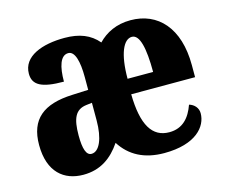

<svg xmlns="http://www.w3.org/2000/svg" viewBox="-84 -662 919 784"><g transform="rotate(-15 375.5 -270.0)"><path d="M178 10C251 10 300 -26 338 -82C376 -22 436 10 520 10C654 10 705 -53 705 -109C705 -132 689 -149 668 -155C650 -104 619 -67 562 -67C490 -67 453 -126 451 -257H721V-308C721 -466 641 -550 526 -550C466 -550 421 -527 388 -493C355 -532 310 -550 247 -550C153 -550 69 -520 69 -446C69 -398 105 -378 199 -378C199 -440 212 -486 246 -486C274 -486 286 -440 286 -374V-320L218 -317C95 -312 34 -263 34 -154C34 -39 97 10 178 10ZM561 -322H453C453 -428 479 -483 514 -483C547 -483 561 -423 561 -322ZM232 -64C210 -64 200 -93 200 -150C200 -221 215 -256 262 -262L287 -265V-191C287 -114 265 -64 232 -64Z"/></g></svg>

Font: Noto Serif Devanagari ExtraCondensed Black
Style: Regular
Weight: 900
Width: 2
Designer: Universal Thirst, Indian Type Foundry and the Monotype Design Team
Foundry: Monotype Imaging Inc.
Version: Version 2.004